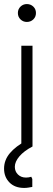

<svg xmlns="http://www.w3.org/2000/svg" viewBox="-26 -721 259 945"><path d="M79 0V-496H134V0ZM106 -613Q88 -613 75 -625.5Q62 -638 62 -657Q62 -676 75 -688.5Q88 -701 106 -701Q125 -701 138 -688.5Q151 -676 151 -657Q151 -638 138 -625.5Q125 -613 106 -613ZM93 204Q47 204 20.5 177Q-6 150 -6 109Q-6 67 22.5 33Q51 -1 105 -30L134 0Q92 22 69.5 48.5Q47 75 47 100Q47 123 62.5 138Q78 153 102 153Q115 153 128 149L133 160V199Q122 201 112.5 202.5Q103 204 93 204Z"/></svg>

Font: Fustat Light
Style: Regular
Weight: 300
Designer: Mohamed Gaber, Khaled Hosny, Laura Garcia Mut
Foundry: Kief Type Foundry, Alif Type Foundry, Hard Type Foundry
Version: Version 1.007